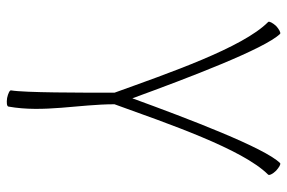

<svg xmlns="http://www.w3.org/2000/svg" viewBox="-164 -696 868 581"><g transform="rotate(90 270.5 -405.0)"><path d="M46 -782C124 -705 201 -480 260 -317C260 -215 260 -45 253 -4C252 0 262 5 276 8C290 10 301 9 302 4C321 -102 295 -209 295 -317C353 -477 430 -704 508 -782C511 -785 506 -796 496 -806C486 -815 476 -821 473 -818C427 -772 339 -541 277 -371C215 -541 127 -772 82 -818C79 -821 68 -815 58 -806C49 -796 43 -785 46 -782Z"/></g></svg>

Font: Nupuram Condensed Thin
Style: Regular
Weight: 100
Width: 3
Designer: Santhosh Thottingal (santhosh.thottingal@gmail.com)
Foundry: SMC
Version: Version 1.000